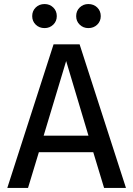

<svg xmlns="http://www.w3.org/2000/svg" viewBox="-20 -925 655 945"><path d="M439 -175.9H171.3L117.9 0H15.9L243.6 -706.7H371.8L600 0H492.3ZM194.9 -257.4H415.4L305.6 -624.6ZM199.5 -786.7Q173.3 -786.7 155.9 -803.6Q138.5 -820.5 138.5 -845.6Q138.5 -871.3 155.9 -888.2Q173.3 -905.1 199.5 -905.1Q224.6 -905.1 242.1 -888.2Q259.5 -871.3 259.5 -845.6Q259.5 -820.5 242.1 -803.6Q224.6 -786.7 199.5 -786.7ZM414.9 -786.7Q389.7 -786.7 372.3 -803.6Q354.9 -820.5 354.9 -845.6Q354.9 -871.3 372.3 -888.2Q389.7 -905.1 414.9 -905.1Q441 -905.1 458.5 -888.2Q475.9 -871.3 475.9 -845.6Q475.9 -820.5 458.5 -803.6Q441 -786.7 414.9 -786.7Z"/></svg>

Font: Fira Code Retina
Style: Regular
Weight: 450
Monospace: yes
Designer: Carrois Corporate, Edenspiekermann AG, Nikita Prokopov
Foundry: Carrois Corporate, Edenspiekermann AG, Nikita Prokopov
Version: Version 6.002